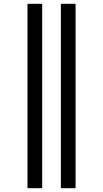

<svg xmlns="http://www.w3.org/2000/svg" viewBox="-20 -843 540 1006"><path d="M299 143V-823H376V143ZM124 143V-823H201V143Z"/></svg>

Font: Iosevka Fixed Medium
Style: Regular
Weight: 500
Monospace: yes
Designer: Belleve Invis
Foundry: Belleve Invis
Version: Version 32.3.0